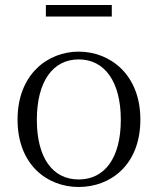

<svg xmlns="http://www.w3.org/2000/svg" viewBox="-20 -732 630 766"><path d="M294 14C421 14 540 -74 540 -255C540 -435 419 -526 294 -526C170 -526 50 -435 50 -255C50 -75 168 14 294 14ZM294 -16C191 -16 127 -101 127 -254C127 -407 191 -495 294 -495C397 -495 462 -407 462 -254C462 -101 397 -16 294 -16ZM163 -666H426V-712H163Z"/></svg>

Font: Source Han Serif CN Light
Style: Regular
Weight: 300
Designer: Ryoko NISHIZUKA 西塚涼子 (kana & ideographs); Frank Grießhammer (Latin, Greek & Cyrillic); Wenlong ZHANG 张文龙 (bopomofo); San
Foundry: Adobe
Version: Version 2.003;hotconv 1.1.1;makeotfexe 2.6.0